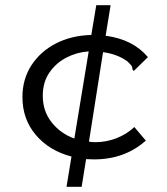

<svg xmlns="http://www.w3.org/2000/svg" viewBox="-20 -643 640 736"><path d="M293 73H235L254 -43Q169 -65 117.5 -125.5Q66 -186 66 -271Q66 -339 100 -392Q134 -445 193.5 -476Q253 -507 330 -509L349 -623H404L385 -506Q490 -492 547 -424L500 -378L493 -371L488 -376Q488 -385 484 -391Q480 -397 468 -408Q429 -436 375 -443L321 -100Q333 -98 346 -98Q387 -98 426 -113Q465 -128 495 -156L539 -104Q458 -32 341 -32Q325 -32 310 -33ZM144 -276Q144 -217 178 -174Q212 -131 265 -112L320 -446Q275 -443 235 -422.5Q195 -402 169.5 -365Q144 -328 144 -276Z"/></svg>

Font: Inconsolata Expanded
Style: Regular
Weight: 400
Width: 7
Monospace: yes
Designer: Raph Levien, Cyreal, Brenton Simpson
Foundry: Raph Levien, Cyreal, Google
Version: Version 3.000; ttfautohint (v1.8.2.53-6de2)